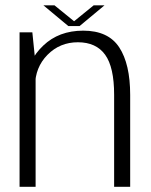

<svg xmlns="http://www.w3.org/2000/svg" viewBox="-20 -716 580 736"><path d="M55 0H116.5V-469L104 -592H55ZM417.5 0H479V-352Q479 -470.5 437 -534.5Q395 -598.5 299 -598.5Q205.5 -598.5 145.5 -541Q85.5 -483.5 85.5 -414L114.5 -386.5Q114.5 -457.5 162 -505.8Q209.5 -554 278.5 -554Q348.5 -554 383 -506.2Q417.5 -458.5 417.5 -352.5ZM242 -616H285L380.5 -695.5H339L264 -634.5L189 -695.5H146.5Z"/></svg>

Font: Anybody Thin Light
Style: Regular
Weight: 300
Version: Version 1.113;gftools[0.9.25]